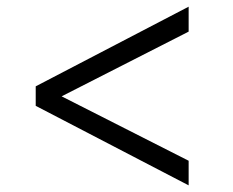

<svg xmlns="http://www.w3.org/2000/svg" viewBox="-20 -559 694 572"><path d="M542 -6.8 86.4 -243.7V-301.8L542 -539.1V-464.8L163.6 -272L542 -80.1Z"/></svg>

Font: Gelasio Medium
Style: Regular
Weight: 500
Designer: Eben Sorkin
Foundry: Eben Sorkin
Version: Version 1.008